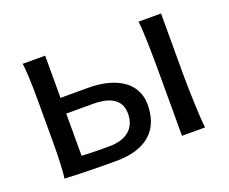

<svg xmlns="http://www.w3.org/2000/svg" viewBox="-89 -638 935 783"><g transform="rotate(-20 378.5 -246.5)"><path d="M285.6 -314.9Q337.9 -314.9 376.7 -304Q415.5 -293 441.4 -273.7Q467.3 -254.4 480.2 -227.5Q493.2 -200.7 493.2 -168.5Q493.2 -127.4 481 -95.5Q468.8 -63.5 443.8 -41Q418.9 -18.6 381.3 -6.8Q343.8 4.9 293 4.9Q267.1 4.9 236.6 4.6Q206.1 4.4 176 3.7Q146 2.9 118.4 2.2Q90.8 1.5 70.8 0Q72.8 -10.3 74 -26.4Q75.2 -42.5 76.2 -63Q77.1 -83.5 77.6 -107.2Q78.1 -130.9 78.1 -156.2V-341.8Q78.1 -366.7 77.6 -390.4Q77.1 -414.1 76.2 -434.6Q75.2 -455.1 74 -471.4Q72.8 -487.8 70.8 -498H168.5V-314.9ZM671.4 -231.9Q671.4 -208.5 672.1 -176.5Q672.9 -144.5 674.1 -111.8Q675.3 -79.1 677 -49.3Q678.7 -19.5 681.2 0H581.1V-258.8Q581.1 -294.4 580.8 -329.1Q580.6 -363.8 579.8 -394.8Q579.1 -425.8 577.6 -452.4Q576.2 -479 573.7 -498H671.4ZM168.5 -63.5Q180.7 -62.5 195.6 -62.3Q210.4 -62 226.3 -61.5Q242.2 -61 257.8 -61H288.1Q343.3 -61 374.3 -86.9Q405.3 -112.8 405.3 -161.1Q405.3 -185.5 395.8 -201.9Q386.2 -218.3 369.9 -228.3Q353.5 -238.3 331.8 -242.4Q310.1 -246.6 285.6 -246.6H168.5Z"/></g></svg>

Font: Andika
Style: Regular
Weight: 400
Designer: Victor Gaultney, Annie Olsen, Julie Remington, Don Collingsworth, Eric Hays
Foundry: SIL International
Version: Version 1.001